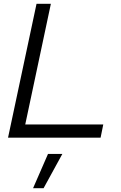

<svg xmlns="http://www.w3.org/2000/svg" viewBox="-20 -720 632 1004"><path d="M22 0 171 -700H246L112 -69H520L506 0ZM231 85H306L208 264H153Z"/></svg>

Font: Red Hat Display
Style: Italic
Weight: 400
Italic angle: -12°
Designer: Pentagram / MCKL
Foundry: Pentagram / MCKL
Version: Version 1.003; Red Hat Display Italic